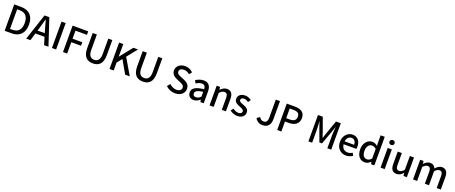

<svg xmlns="http://www.w3.org/2000/svg" viewBox="208 -2912 11941 5039"><g transform="rotate(20 6179.0 -392.0)"><path d="M97 0H294C514 0 643 -132 643 -371C643 -611 514 -737 288 -737H97ZM213 -95V-642H280C438 -642 523 -555 523 -371C523 -188 438 -95 280 -95Z M699 0H817L880 -210H1136L1198 0H1321L1077 -737H943ZM937 -400C961 -480 984 -561 1005 -645H1010C1032 -562 1054 -480 1079 -400L1108 -301H907Z M1418 0H1534V-737H1418Z M1727 0H1843V-317H2115V-414H1843V-639H2163V-737H1727Z M2563 13C2726 13 2836 -76 2836 -316V-737H2724V-308C2724 -142 2656 -88 2563 -88C2471 -88 2405 -142 2405 -308V-737H2289V-316C2289 -76 2400 13 2563 13Z M3026 0H3142V-222L3255 -361L3463 0H3592L3326 -452L3554 -737H3425L3145 -388H3142V-737H3026Z M3959 13C4122 13 4232 -76 4232 -316V-737H4120V-308C4120 -142 4052 -88 3959 -88C3867 -88 3801 -142 3801 -308V-737H3685V-316C3685 -76 3796 13 3959 13Z M4857 13C5018 13 5116 -83 5116 -201C5116 -309 5053 -363 4966 -400L4865 -443C4805 -467 4746 -491 4746 -555C4746 -613 4795 -649 4870 -649C4935 -649 4986 -624 5032 -583L5093 -657C5037 -714 4956 -750 4870 -750C4730 -750 4628 -663 4628 -547C4628 -440 4707 -384 4778 -354L4880 -310C4948 -280 4998 -259 4998 -192C4998 -130 4948 -88 4859 -88C4788 -88 4716 -122 4663 -175L4595 -95C4662 -27 4756 13 4857 13Z M5375 13C5441 13 5500 -20 5550 -63H5554L5563 0H5657V-331C5657 -477 5594 -564 5457 -564C5369 -564 5292 -528 5235 -492L5278 -414C5325 -444 5379 -470 5437 -470C5518 -470 5541 -414 5542 -350C5313 -325 5213 -264 5213 -146C5213 -49 5280 13 5375 13ZM5410 -78C5361 -78 5324 -100 5324 -154C5324 -216 5379 -258 5542 -277V-142C5497 -101 5458 -78 5410 -78Z M5820 0H5935V-390C5983 -439 6018 -465 6069 -465C6134 -465 6162 -427 6162 -332V0H6277V-346C6277 -486 6225 -564 6108 -564C6033 -564 5977 -523 5926 -474H5923L5914 -550H5820Z M6593 13C6729 13 6802 -62 6802 -154C6802 -258 6717 -292 6640 -321C6580 -343 6526 -361 6526 -408C6526 -446 6554 -476 6615 -476C6660 -476 6699 -456 6737 -428L6791 -499C6747 -534 6686 -564 6613 -564C6491 -564 6417 -495 6417 -403C6417 -310 6498 -271 6572 -243C6631 -220 6693 -198 6693 -148C6693 -106 6662 -74 6596 -74C6537 -74 6489 -99 6440 -137L6386 -63C6440 -19 6517 13 6593 13Z M7305 13C7455 13 7519 -93 7519 -225V-737H7403V-236C7403 -128 7366 -88 7292 -88C7244 -88 7204 -111 7173 -168L7092 -109C7138 -28 7206 13 7305 13Z M7709 0H7825V-279H7936C8096 -279 8213 -353 8213 -514C8213 -680 8096 -737 7932 -737H7709ZM7825 -372V-643H7921C8038 -643 8099 -611 8099 -514C8099 -417 8043 -372 7925 -372Z M8581 0H8685V-364C8685 -430 8676 -525 8671 -592H8675L8733 -422L8862 -71H8934L9062 -422L9121 -592H9125C9119 -525 9110 -430 9110 -364V0H9218V-737H9084L8951 -364C8947 -352 8943 -339 8939 -327L8915 -253C8911 -241 8907 -228 8903 -216H8898C8894 -228 8890 -241 8886 -253L8861 -327C8857 -339 8853 -352 8849 -364L8714 -737H8581Z M9630 13C9702 13 9765 -11 9816 -45L9776 -118C9736 -92 9694 -77 9645 -77C9550 -77 9484 -140 9475 -245H9832C9835 -259 9838 -281 9838 -304C9838 -459 9759 -564 9613 -564C9485 -564 9362 -453 9362 -275C9362 -93 9481 13 9630 13ZM9474 -325C9485 -421 9546 -474 9615 -474C9695 -474 9738 -419 9738 -325Z M10156 13C10218 13 10275 -20 10316 -62H10320L10329 0H10423V-797H10308V-593L10313 -502C10268 -540 10228 -564 10165 -564C10042 -564 9929 -453 9929 -275C9929 -92 10018 13 10156 13ZM10183 -82C10097 -82 10048 -151 10048 -276C10048 -395 10110 -468 10187 -468C10228 -468 10267 -455 10308 -418V-149C10268 -103 10229 -82 10183 -82Z M10653 -653C10695 -653 10725 -680 10725 -722C10725 -763 10695 -790 10653 -790C10611 -790 10582 -763 10582 -722C10582 -680 10611 -653 10653 -653ZM10596 0H10711V-550H10596Z M11045 13C11120 13 11174 -25 11224 -83H11227L11236 0H11330V-550H11215V-168C11169 -110 11134 -86 11083 -86C11018 -86 10991 -124 10991 -218V-550H10876V-204C10876 -64 10927 13 11045 13Z M11503 0H11618V-390C11663 -440 11704 -465 11741 -465C11804 -465 11833 -427 11833 -332V0H11948V-390C11994 -440 12034 -465 12072 -465C12134 -465 12164 -427 12164 -332V0H12279V-346C12279 -486 12225 -564 12110 -564C12041 -564 11985 -521 11931 -463C11907 -526 11861 -564 11779 -564C11711 -564 11656 -523 11609 -473H11606L11597 -550H11503Z"/></g></svg>

Font: DAIFUKU Sans JP Medium
Style: Regular
Weight: 500
Designer: Original font ‘Source Han Sans JP’ : Ryoko NISHIZUKA  (kana, bopomofo & ideographs); Paul D. Hunt (Latin, Greek & Cyrill
Foundry: Daifuku
Version: Version 1.000